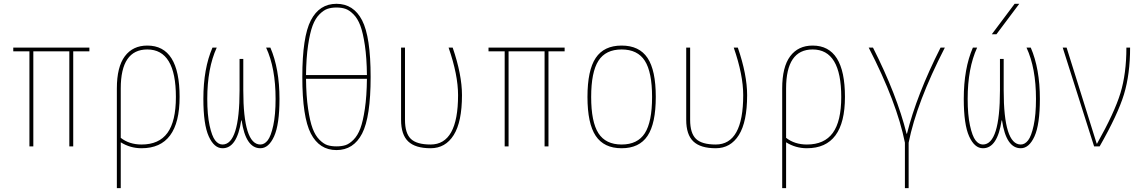

<svg xmlns="http://www.w3.org/2000/svg" viewBox="-20 -770 6040 1010"><path d="M365.2 -500V0H344.7V-500H155.3V0H134.8V-500H49.8V-519.5H450.2V-500Z M754.9 -509.8Q615.2 -509.8 615.2 -304.7V-44.9Q660.2 -9.8 724.6 -9.8Q816.4 -9.8 860.8 -70.8Q905.3 -131.8 905.3 -259.8Q905.3 -509.8 754.9 -509.8ZM724.6 9.8Q665 9.8 615.2 -21.5V219.7H594.7V-304.7Q594.7 -418 636.7 -474.1Q678.7 -530.3 754.9 -530.3Q924.8 -530.3 924.8 -260.3Q924.8 9.8 724.6 9.8Z M1249 -136.7Q1226.6 10.7 1150.4 9.8Q1106.4 9.8 1078.1 -52.7Q1049.8 -115.2 1049.8 -250Q1049.8 -409.2 1097.7 -519.5H1120.1Q1070.3 -411.1 1070.3 -250Q1070.3 -166 1082.5 -109.9Q1094.7 -53.7 1111.8 -31.7Q1128.9 -9.8 1150.4 -9.8Q1240.2 -9.8 1240.2 -294.9V-460H1259.8V-294.9Q1259.8 -9.8 1349.6 -9.8Q1371.1 -9.8 1388.2 -31.7Q1405.3 -53.7 1417.5 -109.9Q1429.7 -166 1429.7 -250Q1429.7 -412.1 1379.9 -519.5H1402.3Q1450.2 -408.2 1450.2 -250Q1450.2 -115.2 1421.9 -52.7Q1393.6 9.8 1349.6 9.8Q1272.5 9.8 1251 -136.7Z M1615.2 -663.1Q1660.2 -750 1750 -750Q1839.8 -750 1884.8 -663.1Q1929.7 -576.2 1929.7 -365.2Q1929.7 -154.3 1884.8 -67.4Q1839.8 19.5 1750 19.5Q1660.2 19.5 1615.2 -67.4Q1570.3 -154.3 1570.3 -365.2Q1570.3 -576.2 1615.2 -663.1ZM1589.8 -355.5Q1590.8 -264.6 1600.6 -198.2Q1610.4 -131.8 1624.5 -94.2Q1638.7 -56.6 1660.6 -34.7Q1682.6 -12.7 1703.1 -6.3Q1723.6 0 1750 0Q1776.4 0 1796.9 -6.3Q1817.4 -12.7 1839.4 -34.7Q1861.3 -56.6 1875.5 -94.2Q1889.6 -131.8 1899.4 -197.8Q1909.2 -263.7 1910.2 -355.5ZM1589.8 -375H1910.2Q1909.2 -465.8 1899.4 -531.7Q1889.6 -597.7 1875.5 -635.3Q1861.3 -672.9 1839.4 -694.8Q1817.4 -716.8 1796.9 -723.6Q1776.4 -730.5 1750 -730.5Q1723.6 -730.5 1703.1 -723.6Q1682.6 -716.8 1660.6 -694.8Q1638.7 -672.9 1624.5 -635.3Q1610.4 -597.7 1600.6 -531.7Q1590.8 -465.8 1589.8 -375Z M2245.1 9.8Q2165 9.8 2127.4 -25.9Q2089.8 -61.5 2089.8 -139.6V-519.5H2110.4V-139.6Q2110.4 -69.3 2141.1 -39.6Q2171.9 -9.8 2245.1 -9.8Q2389.6 -9.8 2389.6 -269.5Q2389.6 -376 2339.8 -519.5H2361.3Q2410.2 -377 2410.2 -269.5Q2410.2 -128.9 2366.7 -59.6Q2323.2 9.8 2245.1 9.8Z M2865.2 -500V0H2844.7V-500H2655.3V0H2634.8V-500H2549.8V-519.5H2950.2V-500Z M3386.2 -55.2Q3342.8 9.8 3250 9.8Q3157.2 9.8 3113.8 -55.2Q3070.3 -120.1 3070.3 -260.3Q3070.3 -400.4 3113.8 -465.3Q3157.2 -530.3 3250 -530.3Q3342.8 -530.3 3386.2 -465.3Q3429.7 -400.4 3429.7 -260.3Q3429.7 -120.1 3386.2 -55.2ZM3127.9 -69.3Q3166 -9.8 3250 -9.8Q3334 -9.8 3372.1 -69.3Q3410.2 -128.9 3410.2 -259.8Q3410.2 -390.6 3372.1 -450.2Q3334 -509.8 3250 -509.8Q3166 -509.8 3127.9 -450.2Q3089.8 -390.6 3089.8 -259.8Q3089.8 -128.9 3127.9 -69.3Z M3745.1 9.8Q3665 9.8 3627.4 -25.9Q3589.8 -61.5 3589.8 -139.6V-519.5H3610.4V-139.6Q3610.4 -69.3 3641.1 -39.6Q3671.9 -9.8 3745.1 -9.8Q3889.6 -9.8 3889.6 -269.5Q3889.6 -376 3839.8 -519.5H3861.3Q3910.2 -377 3910.2 -269.5Q3910.2 -128.9 3866.7 -59.6Q3823.2 9.8 3745.1 9.8Z M4254.9 -509.8Q4115.2 -509.8 4115.2 -304.7V-44.9Q4160.2 -9.8 4224.6 -9.8Q4316.4 -9.8 4360.8 -70.8Q4405.3 -131.8 4405.3 -259.8Q4405.3 -509.8 4254.9 -509.8ZM4224.6 9.8Q4165 9.8 4115.2 -21.5V219.7H4094.7V-304.7Q4094.7 -418 4136.7 -474.1Q4178.7 -530.3 4254.9 -530.3Q4424.8 -530.3 4424.8 -260.3Q4424.8 9.8 4224.6 9.8Z M4749 -66.4H4751Q4801.8 -270.5 4927.7 -519.5H4950.2Q4801.8 -230.5 4759.8 -19.5V219.7H4740.2V-19.5Q4698.2 -230.5 4549.8 -519.5H4572.3Q4698.2 -270.5 4749 -66.4Z M5249 -136.7Q5226.6 10.7 5150.4 9.8Q5106.4 9.8 5078.1 -52.7Q5049.8 -115.2 5049.8 -250Q5049.8 -409.2 5097.7 -519.5H5120.1Q5070.3 -411.1 5070.3 -250Q5070.3 -166 5082.5 -109.9Q5094.7 -53.7 5111.8 -31.7Q5128.9 -9.8 5150.4 -9.8Q5240.2 -9.8 5240.2 -294.9V-460H5259.8V-294.9Q5259.8 -9.8 5349.6 -9.8Q5371.1 -9.8 5388.2 -31.7Q5405.3 -53.7 5417.5 -109.9Q5429.7 -166 5429.7 -250Q5429.7 -412.1 5379.9 -519.5H5402.3Q5450.2 -408.2 5450.2 -250Q5450.2 -115.2 5421.9 -52.7Q5393.6 9.8 5349.6 9.8Q5272.5 9.8 5251 -136.7ZM5221.7 -589.8H5197.3L5317.4 -750H5341.8Z M5749 -14.6H5751Q5842.8 -177.7 5874 -280.3Q5905.3 -382.8 5905.3 -519.5H5924.8Q5924.8 -379.9 5892.6 -273.9Q5860.4 -168 5764.6 0H5735.4L5570.3 -519.5H5590.8Z"/></svg>

Font: Mgen+ 1mn thin
Style: Regular
Weight: 100
Designer: [Source Han Sans]
Ryoko NISHIZUKA  (kana & ideographs); Paul D. Hunt (Latin, Greek & Cyrillic); Wenlong ZHANG  (bopomofo
Version: Version 1.059.20150602